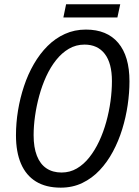

<svg xmlns="http://www.w3.org/2000/svg" viewBox="-20 -862 645 892"><path d="M262.2 9.8Q193.4 9.8 147.2 -18.6Q101.1 -46.9 77.6 -101.3Q54.2 -155.8 54.2 -233.4Q54.2 -290.5 63.7 -348.6Q73.2 -406.7 91.6 -461.9Q109.9 -517.1 137.5 -564.7Q165 -612.3 200.9 -648.2Q236.8 -684.1 281.5 -704.3Q326.2 -724.6 378.9 -724.6Q477.1 -724.6 529.3 -662.8Q581.5 -601.1 581.5 -483.9Q581.5 -431.2 573.2 -374.3Q564.9 -317.4 547.9 -262Q530.8 -206.5 504.6 -157.7Q478.5 -108.9 443.1 -71.3Q407.7 -33.7 362.5 -12Q317.4 9.8 262.2 9.8ZM266.1 -60.5Q304.7 -60.5 336.9 -79.3Q369.1 -98.1 395 -130.9Q420.9 -163.6 440.7 -205.8Q460.4 -248 473.6 -295.7Q486.8 -343.3 493.4 -391.8Q500 -440.4 500 -485.4Q500 -568.4 466.8 -611.6Q433.6 -654.8 372.6 -654.8Q333 -654.8 300 -635.5Q267.1 -616.2 240.7 -583Q214.4 -549.8 194.8 -507.3Q175.3 -464.8 162.4 -417.5Q149.4 -370.1 142.8 -323Q136.2 -275.9 136.2 -233.9Q136.2 -177.2 151.4 -138.4Q166.5 -99.6 195.6 -80.1Q224.6 -60.5 266.1 -60.5ZM274.4 -780.8 287.1 -842.3H538.6L525.4 -780.8Z"/></svg>

Font: Open Sans SemiCondensed
Style: Italic
Weight: 400
Width: 4
Italic angle: -12°
Designer: Monotype Design Team
Foundry: Monotype Imaging Inc.
Version: Version 3.000